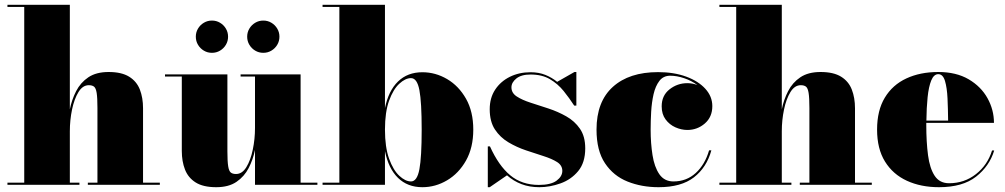

<svg xmlns="http://www.w3.org/2000/svg" viewBox="-20 -770 4188 800"><path d="M11 -9H81V-741H11V-750H271V-314.5Q279 -354.5 297.2 -390.2Q315.5 -426 348.2 -448Q381 -470 432.5 -470Q486.5 -470 518 -450.5Q549.5 -431 562.8 -396.8Q576 -362.5 576 -319V-9H646V0H346V-9H386V-320.5Q386 -362.5 382.8 -382.8Q379.5 -403 371.8 -409Q364 -415 350 -415Q324.5 -415 307 -386.5Q289.5 -358 280.2 -313.8Q271 -269.5 271 -223V-9H311V0H11Z M1009.9 -617.1Q1009.9 -635.6 1019 -650.8Q1028.1 -666.1 1043.4 -675.2Q1058.6 -684.3 1077.1 -684.3Q1095.6 -684.3 1110.8 -675.2Q1126.1 -666.1 1135.2 -650.8Q1144.3 -635.6 1144.3 -617.1Q1144.3 -598.6 1135.2 -583.4Q1126.1 -568.1 1110.8 -559Q1095.6 -549.9 1077.1 -549.9Q1058.6 -549.9 1043.4 -559Q1028.1 -568.1 1019 -583.4Q1009.9 -598.6 1009.9 -617.1ZM795.9 -617.1Q795.9 -635.6 805 -650.8Q814.1 -666.1 829.4 -675.2Q844.6 -684.3 863.1 -684.3Q881.6 -684.3 896.8 -675.2Q912.1 -666.1 921.2 -650.8Q930.3 -635.6 930.3 -617.1Q930.3 -598.6 921.2 -583.4Q912.1 -568.1 896.8 -559Q881.6 -549.9 863.1 -549.9Q844.6 -549.9 829.4 -559Q814.1 -568.1 805 -583.4Q795.9 -598.6 795.9 -617.1ZM927.5 -460V-139.5Q927.5 -97.5 930.8 -77.2Q934 -57 941.8 -51Q949.5 -45 963.5 -45Q989 -45 1006.5 -73.5Q1024 -102 1033.2 -146.2Q1042.5 -190.5 1042.5 -237V-451H982.5V-460H1232.5V-9H1302.5V0H1042.5V-145.5Q1034.5 -105.5 1016.2 -70Q998 -34.5 965.2 -12.2Q932.5 10 881 10Q826.5 10 795.2 -9.8Q764 -29.5 750.8 -63.5Q737.5 -97.5 737.5 -141V-451H667.5V-460Z M1394 -741H1324V-750H1584V-319.5Q1598.5 -391.5 1638.2 -430.2Q1678 -469 1740 -469Q1794.5 -469 1843 -440.5Q1891.5 -412 1921.8 -358.5Q1952 -305 1952 -230Q1952 -155 1921.8 -101.2Q1891.5 -47.5 1843 -18.8Q1794.5 10 1740 10Q1678 10 1638.2 -29Q1598.5 -68 1584 -140.5V0H1324V-9H1394ZM1584 -230Q1584 -156.5 1601.2 -108.8Q1618.5 -61 1643.8 -37.5Q1669 -14 1692.5 -14Q1718 -14 1727.5 -64.8Q1737 -115.5 1737 -230Q1737 -344.5 1727.5 -394.5Q1718 -444.5 1692.5 -444.5Q1669 -444.5 1643.8 -421.2Q1618.5 -398 1601.2 -350.5Q1584 -303 1584 -230Z M2020.5 10H2012.5V-160H2021.5Q2057.5 -80 2105.8 -39.8Q2154 0.5 2225.5 0.5Q2275 0.5 2299 -17.2Q2323 -35 2323 -58Q2323 -81 2301.2 -94.8Q2279.5 -108.5 2245 -119.5Q2210.5 -130.5 2171.8 -143.5Q2133 -156.5 2098.5 -177Q2064 -197.5 2042.2 -230.5Q2020.5 -263.5 2020.5 -315Q2020.5 -362 2043.2 -396.5Q2066 -431 2104.5 -450Q2143 -469 2190.5 -469Q2225 -469 2252.2 -458Q2279.5 -447 2301.5 -429L2373.5 -470H2381.5V-330H2372.5Q2352.5 -361 2328.5 -390.8Q2304.5 -420.5 2271.5 -440Q2238.5 -459.5 2190.5 -459.5Q2152 -459.5 2131.5 -443Q2111 -426.5 2111 -406Q2111 -382.5 2133.2 -368Q2155.5 -353.5 2190.5 -342.2Q2225.5 -331 2265 -318Q2304.5 -305 2339.5 -285.2Q2374.5 -265.5 2396.5 -233.5Q2418.5 -201.5 2418.5 -152Q2418.5 -92.5 2389 -57Q2359.5 -21.5 2315.2 -5.8Q2271 10 2227.5 10Q2186 10 2152.8 -2.8Q2119.5 -15.5 2092.5 -39.5Z M2944 -143.5Q2924.5 -72.5 2871.5 -31.2Q2818.5 10 2724 10Q2653.5 10 2594.8 -13.5Q2536 -37 2500.8 -89.8Q2465.5 -142.5 2465.5 -230Q2465.5 -346.5 2533.5 -408Q2601.5 -469.5 2722 -469.5Q2788 -469.5 2839 -450.8Q2890 -432 2919 -400Q2948 -368 2948 -328Q2948 -282.5 2916.8 -255.5Q2885.5 -228.5 2844 -228.5Q2819 -228.5 2794.2 -239.5Q2769.5 -250.5 2753.2 -272.5Q2737 -294.5 2737 -327Q2737 -372 2769.8 -397.8Q2802.5 -423.5 2844 -423.5Q2866 -423.5 2886 -415.5Q2861 -434 2830.5 -444.2Q2800 -454.5 2772.5 -454.5Q2744 -454.5 2727.5 -433Q2711 -411.5 2703.2 -377.5Q2695.5 -343.5 2693.2 -304.5Q2691 -265.5 2691 -230Q2691 -173 2698.8 -123.8Q2706.5 -74.5 2727.2 -44.2Q2748 -14 2786 -14Q2840.5 -14 2879 -49.2Q2917.5 -84.5 2934.5 -143.5Z M2977.5 -9H3047.5V-741H2977.5V-750H3237.5V-314.5Q3245.5 -354.5 3263.8 -390.2Q3282 -426 3314.8 -448Q3347.5 -470 3399 -470Q3453 -470 3484.5 -450.5Q3516 -431 3529.2 -396.8Q3542.5 -362.5 3542.5 -319V-9H3612.5V0H3312.5V-9H3352.5V-320.5Q3352.5 -362.5 3349.2 -382.8Q3346 -403 3338.2 -409Q3330.5 -415 3316.5 -415Q3291 -415 3273.5 -386.5Q3256 -358 3246.8 -313.8Q3237.5 -269.5 3237.5 -223V-9H3277.5V0H2977.5Z M4122.5 -143Q4103 -78 4047 -34Q3991 10 3892.5 10Q3817 10 3758.8 -16.8Q3700.5 -43.5 3667.5 -96.8Q3634.5 -150 3634.5 -230Q3634.5 -310 3666.8 -363.2Q3699 -416.5 3756.5 -443.2Q3814 -470 3889.5 -470Q3964 -470 4015.8 -439.8Q4067.5 -409.5 4094.5 -361Q4121.5 -312.5 4121.5 -258H3839.5Q3839.5 -254 3839.5 -250Q3839.5 -178 3846.8 -123.2Q3854 -68.5 3874.5 -37.5Q3895 -6.5 3934.5 -6.5Q3998 -6.5 4046.5 -44.5Q4095 -82.5 4113.5 -143ZM3889.5 -461Q3871 -461 3860.2 -434.8Q3849.5 -408.5 3845 -364.5Q3840.5 -320.5 3840 -267.5H3930.5Q3930 -315.5 3928 -359.8Q3926 -404 3917.5 -432.5Q3909 -461 3889.5 -461Z"/></svg>

Font: Bodoni* 24pt Fatface
Style: Regular
Weight: 900
Version: Version 2.3